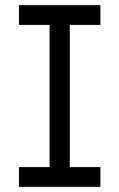

<svg xmlns="http://www.w3.org/2000/svg" viewBox="-20 -720 460 740"><path d="M53 -76H171V-624H53V-700H367V-624H249V-76H367V0H53Z"/></svg>

Font: Lexend HM
Style: Regular
Weight: 400
Designer: Bonnie Shaver-Troup, Thomas Jockin, Octavio Pardo
Foundry: Lexend
Version: Version 1.091